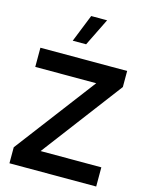

<svg xmlns="http://www.w3.org/2000/svg" viewBox="-140 -1053 875 1138"><g transform="rotate(15 298.0 -484.0)"><path d="M206.5 -798.8H288.6L372.1 -968.3H274.4ZM406.2 -591.3 32.2 -98.1V0H564.5V-117.7H191.9L564.5 -610.4V-709H32.2V-591.3Z"/></g></svg>

Font: Estedad Bold
Style: Regular
Weight: 700
Designer: Amin Abedi
Version: Version 7.3